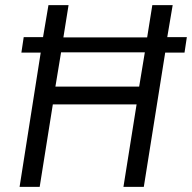

<svg xmlns="http://www.w3.org/2000/svg" viewBox="-20 -725 745 745"><path d="M56 0 138 -521H63L72 -581H147L168 -705H246L226 -580H551L571 -705H650L629 -581H705L696 -521H621L538 0H459L510 -320H185L134 0ZM195 -389H520L542 -522H217Z"/></svg>

Font: Nunito Sans 10pt Condensed
Style: Italic
Weight: 400
Width: 3
Italic angle: -9°
Designer: Vernon Adams
Foundry: Vernon Adams
Version: Version 3.101;gftools[0.9.27]